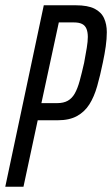

<svg xmlns="http://www.w3.org/2000/svg" viewBox="-21 -708 425 728"><path d="M-1 0 145 -688H266Q312 -688 337.5 -675Q363 -662 373.5 -639Q384 -616 384 -586Q384 -561 380 -532.5Q376 -504 369 -471Q359 -422 347.5 -381.5Q336 -341 318 -312.5Q300 -284 271 -268Q242 -252 198 -252H122L68 0ZM136 -317H196Q220 -317 236 -326Q252 -335 262.5 -353.5Q273 -372 281 -401Q289 -430 298 -470Q304 -502 308 -526.5Q312 -551 312 -568Q312 -586 307 -598.5Q302 -611 290.5 -617Q279 -623 259 -623H202Z"/></svg>

Font: Saira UltraCondensed Medium
Style: Italic
Weight: 500
Width: 1
Italic angle: -12°
Designer: Hector Gatti with collaboration of the Omnibus-Type team
Foundry: Omnibus-Type
Version: Version 1.101